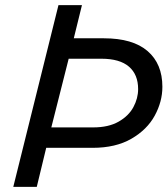

<svg xmlns="http://www.w3.org/2000/svg" viewBox="-20 -732 656 752"><path d="M387 -582Q500 -582 558 -532Q616 -482 616 -392Q616 -334 586 -279Q556 -224 494.5 -188.5Q433 -153 343 -153H161L124 0H32L209 -712H301L269 -582ZM181 -233H345Q405 -233 444.5 -255.5Q484 -278 502.5 -312.5Q521 -347 521 -383Q521 -440 485 -471Q449 -502 377 -502H249Z"/></svg>

Font: CST
Style: Italic
Weight: 400
Italic angle: -14°
Version: Version 1.00